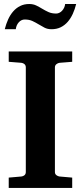

<svg xmlns="http://www.w3.org/2000/svg" viewBox="-20 -924 399 944"><path d="M22.9 0V-50.8L85 -56.2Q94.2 -57.1 100.6 -62.7Q106.9 -68.4 106.9 -78.1V-592.8Q106.9 -602.5 100.6 -608.4Q94.2 -614.3 85 -615.2L22.9 -620.1V-670.9H335V-620.1L272.9 -615.2Q264.6 -614.3 257.3 -608.4Q250 -602.5 250 -592.8V-78.1Q250 -68.4 257.3 -62.7Q264.6 -57.1 272.9 -56.2L335 -50.8V0ZM354.5 -904.3Q348.1 -878.4 337.9 -856Q327.6 -833.5 313 -816.7Q298.3 -799.8 278.6 -790Q258.8 -780.3 233.4 -780.3Q213.9 -780.3 199.2 -787.8Q184.6 -795.4 170.2 -804.2Q155.8 -813 139.6 -820.6Q123.5 -828.1 101.6 -828.1Q85 -828.1 72.5 -814.5Q60.1 -800.8 57.6 -780.3H3.4Q9.8 -806.2 20 -828.6Q30.3 -851.1 44.9 -867.9Q59.6 -884.8 79.1 -894.5Q98.6 -904.3 123.5 -904.3Q143.1 -904.3 158.2 -897Q173.3 -889.6 187.7 -880.9Q202.1 -872.1 218.3 -864.7Q234.4 -857.4 256.3 -857.4Q264.2 -857.4 271.7 -861.1Q279.3 -864.7 285.2 -871.1Q291 -877.4 295.2 -886Q299.3 -894.5 300.3 -904.3Z"/></svg>

Font: Charis SIL Eur
Style: Bold
Weight: 700
Foundry: SIL International
Version: Version 5.000